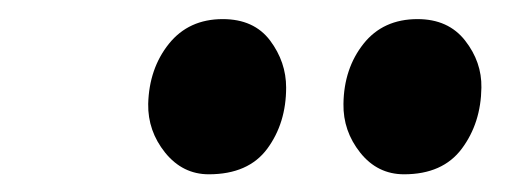

<svg xmlns="http://www.w3.org/2000/svg" viewBox="-20 -798 560 206"><path d="M204 -611Q176 -611 157.2 -634.2Q138.5 -657.5 139 -686.5Q140 -724.5 161.2 -751Q182.5 -777.5 219 -777.5Q252.5 -777.5 269.8 -754.5Q287 -731.5 287 -704Q287 -666 266.8 -638.5Q246.5 -611 204 -611ZM413.5 -611Q385 -611 366.5 -634.2Q348 -657.5 348.5 -686.5Q349 -724.5 370 -751Q391 -777.5 428 -777.5Q461 -777.5 479 -754.5Q497 -731.5 496.5 -704Q496 -666 475.5 -638.5Q455 -611 413.5 -611Z"/></svg>

Font: Merriweather 48pt ExtraBold
Style: Italic
Weight: 800
Italic angle: -7.8°
Version: Version 2.101